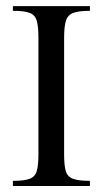

<svg xmlns="http://www.w3.org/2000/svg" viewBox="-20 -619 341 639"><path d="M279.3 0H22.9V-17.1Q61.5 -17.1 79.3 -24.2Q97.2 -31.2 102.5 -50.3Q107.9 -69.3 107.9 -105.5V-493.2Q107.9 -529.8 102.5 -549.3Q97.2 -568.8 79.3 -575.9Q61.5 -583 22.9 -583V-598.6H279.3V-583Q241.7 -583 223.4 -575.9Q205.1 -568.8 199.2 -549.3Q193.4 -529.8 193.4 -493.2V-105.5Q193.4 -69.3 198.7 -50.3Q204.1 -31.2 222.4 -24.2Q240.7 -17.1 279.3 -17.1Z"/></svg>

Font: Scheherazade New Rohingya
Style: Regular
Weight: 400
Designer: SIL International
Foundry: SIL International
Version: Version 3.000 ; LngRng